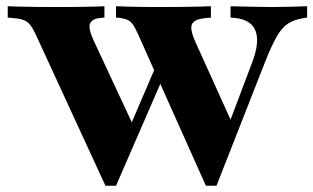

<svg xmlns="http://www.w3.org/2000/svg" viewBox="-20 -591 1004 615"><path d="M639.5 4 421.8 -482.3Q413.7 -500 407.3 -510.1Q400.8 -520.2 391.9 -525.4Q383.1 -530.6 367.7 -533.1L351.6 -534.7V-571Q372.6 -570.2 403.2 -569.4Q433.9 -568.5 461.3 -568.5H467.7H471.8Q494.4 -568.5 519.8 -568.5Q545.2 -568.5 569.8 -569Q594.4 -569.4 616.5 -569.8Q638.7 -570.2 655.6 -571V-534.7L632.3 -532.3Q603.2 -529 595.2 -514.1Q587.1 -499.2 605.6 -457.3L731.5 -179L707.3 -178.2L787.1 -389.5Q812.1 -454 799.2 -490.3Q786.3 -526.6 736.3 -533.1L718.5 -534.7V-571Q756.5 -570.2 788.3 -569.4Q820.2 -568.5 851.6 -568.5Q881.5 -568.5 909.3 -569.4Q937.1 -570.2 963.7 -571V-534.7L948.4 -532.3Q920.2 -527.4 901.2 -514.5Q882.3 -501.6 866.1 -473.4Q850 -445.2 829.8 -394.4L673.4 4ZM317.7 4 95.2 -479Q86.3 -498.4 78.2 -509.3Q70.2 -520.2 58.9 -525.4Q47.6 -530.6 29 -532.3L4.8 -534.7V-571Q21 -570.2 42.3 -569.8Q63.7 -569.4 87.5 -569Q111.3 -568.5 132.3 -568.5H140.3H147.6Q168.5 -568.5 191.9 -568.5Q215.3 -568.5 238.3 -569Q261.3 -569.4 281 -569.8Q300.8 -570.2 314.5 -571V-534.7L297.6 -533.1Q274.2 -529.8 268.1 -514.9Q262.1 -500 280.6 -459.7L416.9 -167.7L387.1 -164.5L495.2 -416.1L515.3 -372.6L351.6 4Z"/></svg>

Font: Playfair 9pt Black
Style: Regular
Weight: 900
Designer: Claus Eggers Sørensen
Foundry: Claus Eggers Sørensen
Version: Version 2.203